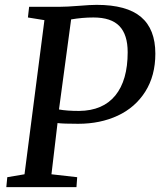

<svg xmlns="http://www.w3.org/2000/svg" viewBox="-20 -771 660 791"><path d="M305 -747Q353 -751 378 -751Q502 -751 561 -701Q620 -651 620 -550Q620 -459 578.5 -393.5Q537 -328 465 -294.5Q393 -261 302 -261Q241 -261 217 -264L192 -53L298 -41L295 0H6L10 -41L81 -53L163 -688L95 -699L100 -743H226Q255 -743 305 -747ZM306 -314Q404 -315 455 -377.5Q506 -440 506 -556Q506 -628 472 -663.5Q438 -699 365 -699Q319 -699 273 -691L223 -320Q255 -314 306 -314Z"/></svg>

Font: Koeln Type Serif
Style: Italic
Weight: 400
Italic angle: -8°
Designer: Eben Sorkin
Foundry: Eben Sorkin
Version: Version 2.002